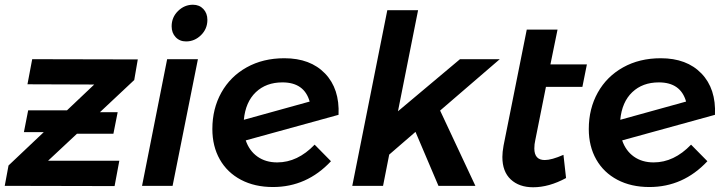

<svg xmlns="http://www.w3.org/2000/svg" viewBox="-30 -785 3065 811"><path d="M552 -534 537 -447 392 -311H467L449 -220H295L173 -106H474L454 1L-10 0L6 -86L155 -227H71L89 -319H253L368 -428L86 -429L106 -535Z M846 -701Q846 -663 819 -636.5Q792 -610 756 -610Q729 -610 712 -628Q695 -646 695 -674Q695 -712 722 -738.5Q749 -765 785 -765Q812 -765 829 -747Q846 -729 846 -701ZM806 -535 699 0H570L676 -535Z M1400 -300 1008 -192Q1023 -148 1057.5 -123.5Q1092 -99 1141 -99Q1227 -99 1299 -174L1368 -104Q1266 5 1123 5Q1046 5 988 -25.5Q930 -56 898.5 -111.5Q867 -167 867 -240Q867 -326 905 -394Q943 -462 1012 -500.5Q1081 -539 1171 -539Q1281 -539 1343 -474.5Q1405 -410 1400 -300ZM1278 -356Q1255 -437 1163 -437Q1094 -437 1050.5 -395.5Q1007 -354 1000 -279Z M2081 -535 1829 -318 1978 0H1822L1725 -228L1614 -132L1588 0H1458L1606 -742H1736L1651 -315L1913 -535Z M2231 -193Q2227 -176 2227 -158Q2227 -109 2271 -109Q2300 -109 2350 -131L2361 -33Q2289 6 2222 6Q2163 6 2127.5 -27Q2092 -60 2092 -122Q2092 -142 2097 -170L2195 -660H2325L2295 -513H2449L2430 -418H2276Z M2990 -300 2598 -192Q2613 -148 2647.5 -123.5Q2682 -99 2731 -99Q2817 -99 2889 -174L2958 -104Q2856 5 2713 5Q2636 5 2578 -25.5Q2520 -56 2488.5 -111.5Q2457 -167 2457 -240Q2457 -326 2495 -394Q2533 -462 2602 -500.5Q2671 -539 2761 -539Q2871 -539 2933 -474.5Q2995 -410 2990 -300ZM2868 -356Q2845 -437 2753 -437Q2684 -437 2640.5 -395.5Q2597 -354 2590 -279Z"/></svg>

Font: TypoPRO Montserrat Alternates
Style: Italic
Weight: 500
Italic angle: -11.3°
Designer: Julieta Ulanovsky
Foundry: Julieta Ulanovsky
Version: Version 6.001